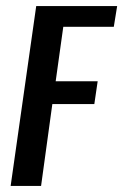

<svg xmlns="http://www.w3.org/2000/svg" viewBox="-20 -611 405 631"><path d="M15 0 99 -591H365L354 -523H188L163 -344H301L290 -269H152L115 0Z"/></svg>

Font: Alumni Sans Thin SemiBold
Style: Italic
Weight: 600
Italic angle: -8°
Version: Version 1.016